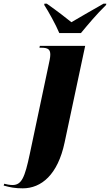

<svg xmlns="http://www.w3.org/2000/svg" viewBox="-147 -786 599 1046"><path d="M176 -606H294C334 -654 376 -705 431 -759L432 -766H417C344 -725 282 -688 242 -665C211 -690 170 -722 108 -766H95L94 -759C115 -727 157 -652 176 -606ZM-23 240C78 240 168 166 205 -10L317 -536H70L68 -526H78C117 -526 127 -515 127 -488C127 -472 122 -452 117 -428L15 54C-12 181 -29 222 -79 222C-92 222 -115 218 -124 215L-127 225C-90 235 -66 240 -23 240Z"/></svg>

Font: Noto Serif Display Condensed Black
Style: Italic
Weight: 900
Width: 3
Italic angle: -12°
Designer: Monotype Design Team
Foundry: Monotype Imaging Inc.
Version: Version 2.009